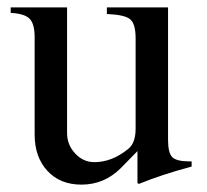

<svg xmlns="http://www.w3.org/2000/svg" viewBox="-20 -490 562 521"><path d="M500 -52V-38Q418 -16 357 9L353 7V-80L308 -34Q263 11 201 11Q143 11 108.5 -26.5Q74 -64 74 -125V-389Q74 -425 60.5 -439Q47 -453 9 -455V-470H162V-129Q162 -97 184 -73.5Q206 -50 236 -50Q284 -50 328 -86Q348 -102 348 -141V-386Q348 -425 333.5 -437.5Q319 -450 270 -452V-470H436V-111Q436 -75 447.5 -63.5Q459 -52 495 -52Z"/></svg>

Font: MM Ethnic
Style: Regular
Weight: 400
Designer: Khon Soe Zaw Thu
Version: Version 1.00 July 18, 2016, initial release